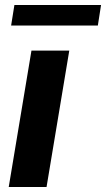

<svg xmlns="http://www.w3.org/2000/svg" viewBox="-20 -748 424 768"><path d="M14.9 0H166.2L257.1 -545.5H105.8ZM24.5 -646H371.4L384.2 -728H37.6Z"/></svg>

Font: Magic Ui Pro
Style: Bold Italic
Weight: 700
Italic angle: -9.39999°
Designer: Stefan Endress, Andreas Faust
Version: Version 1.000;FEAKit 1.0